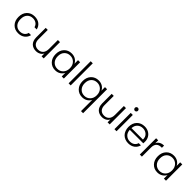

<svg xmlns="http://www.w3.org/2000/svg" viewBox="397 -2521 4549 4549"><g transform="rotate(45 2671.5 -247.0)"><path d="M313 -554.2Q414.1 -554.2 479.5 -504.4Q544.9 -454.6 564 -368.2H488.8Q475.1 -426.8 428.5 -460.4Q381.8 -494.1 313 -494.1Q228.5 -494.1 173.8 -436.8Q119.1 -379.4 119.1 -272.9Q119.1 -166.5 173.8 -108.6Q228.5 -50.8 313 -50.8Q381.8 -50.8 428.2 -84.5Q474.6 -118.2 488.8 -178.2H564Q544.9 -94.2 479 -43.2Q413.1 7.8 313 7.8Q195.8 7.8 121.8 -68.6Q47.9 -145 47.9 -272.9Q47.9 -400.9 121.8 -477.5Q195.8 -554.2 313 -554.2Z M1166 -545.9V0H1095.7V-96.2Q1071.3 -45.4 1021.5 -18.3Q971.7 8.8 909.7 8.8Q862.3 8.8 822.5 -5.9Q782.7 -20.5 752.4 -48.8Q722.2 -77.1 705.1 -122.8Q688 -168.5 688 -227.1V-545.9H756.8V-234.9Q756.8 -146 801.5 -98.9Q846.2 -51.8 922.9 -51.8Q1002 -51.8 1048.8 -102.1Q1095.7 -152.3 1095.7 -249V-545.9Z M1554.7 -554.2Q1632.8 -554.2 1689.2 -517.8Q1745.6 -481.4 1770.5 -425.8V-545.9H1840.8V0H1770.5V-121.1Q1744.6 -64.9 1688 -28.6Q1631.3 7.8 1553.7 7.8Q1440.4 7.8 1366.9 -69.8Q1293.5 -147.5 1293.5 -273.9Q1293.5 -400.4 1366.9 -477.3Q1440.4 -554.2 1554.7 -554.2ZM1567.4 -493.2Q1478.5 -493.2 1421.6 -434.6Q1364.7 -376 1364.7 -273.9Q1364.7 -172.4 1421.9 -112.8Q1479 -53.2 1567.4 -53.2Q1653.8 -53.2 1712.2 -113.3Q1770.5 -173.3 1770.5 -272.9Q1770.5 -372.6 1712.2 -432.9Q1653.8 -493.2 1567.4 -493.2Z M2000.5 0V-740.2H2070.3V0Z M2459 -554.2Q2536.1 -554.2 2593 -517.6Q2649.9 -481 2673.8 -425.8V-545.9H2744.1V257.8H2673.8V-120.1Q2649.9 -65.4 2592.3 -28.8Q2534.7 7.8 2457 7.8Q2343.8 7.8 2270.3 -69.8Q2196.8 -147.5 2196.8 -273.9Q2196.8 -400.4 2270.5 -477.3Q2344.2 -554.2 2459 -554.2ZM2470.7 -493.2Q2381.8 -493.2 2325 -434.6Q2268.1 -376 2268.1 -273.9Q2268.1 -172.4 2325.2 -112.8Q2382.3 -53.2 2470.7 -53.2Q2557.1 -53.2 2615.5 -113.3Q2673.8 -173.3 2673.8 -272.9Q2673.8 -372.6 2615.5 -432.9Q2557.1 -493.2 2470.7 -493.2Z M3377 -545.9V0H3306.6V-96.2Q3282.2 -45.4 3232.4 -18.3Q3182.6 8.8 3120.6 8.8Q3073.2 8.8 3033.4 -5.9Q2993.7 -20.5 2963.4 -48.8Q2933.1 -77.1 2916 -122.8Q2898.9 -168.5 2898.9 -227.1V-545.9H2967.8V-234.9Q2967.8 -146 3012.5 -98.9Q3057.1 -51.8 3133.8 -51.8Q3212.9 -51.8 3259.8 -102.1Q3306.6 -152.3 3306.6 -249V-545.9Z M3536.6 0V-545.9H3606.4V0ZM3571.8 -752Q3592.8 -752 3607.7 -737.5Q3622.6 -723.1 3622.6 -701.2Q3622.6 -679.2 3607.7 -664.1Q3592.8 -648.9 3571.8 -648.9Q3550.8 -648.9 3535.6 -664.1Q3520.5 -679.2 3520.5 -701.2Q3520.5 -723.1 3535.4 -737.5Q3550.3 -752 3571.8 -752Z M3998 -494.1Q3919.4 -494.1 3864.7 -444.3Q3810.1 -394.5 3804.2 -303.2H4188Q4189.9 -393.6 4134.5 -443.8Q4079.1 -494.1 3998 -494.1ZM4251 -172.9Q4231.4 -92.3 4166 -42.2Q4100.6 7.8 4001 7.8Q3943.4 7.8 3893.8 -12Q3844.2 -31.7 3808.8 -67.6Q3773.4 -103.5 3753.2 -156.5Q3732.9 -209.5 3732.9 -272.9Q3732.9 -401.9 3807.1 -478Q3881.3 -554.2 4001 -554.2Q4078.6 -554.2 4138.2 -519.8Q4197.8 -485.4 4228.5 -428Q4259.3 -370.6 4259.3 -300.8Q4259.3 -270 4256.8 -246.1H3804.2Q3808.6 -153.8 3864.5 -102.3Q3920.4 -50.8 4001 -50.8Q4069.3 -50.8 4115.7 -83.7Q4162.1 -116.7 4177.2 -172.9Z M4456.5 -305.2V0H4386.7V-545.9H4456.5V-449.2Q4479.5 -500.5 4526.9 -528.3Q4574.2 -556.2 4643.6 -556.2V-482.9H4624.5Q4588.4 -482.9 4559.6 -474.1Q4530.8 -465.3 4506.8 -445.8Q4482.9 -426.3 4469.7 -390.6Q4456.5 -355 4456.5 -305.2Z M4977.5 -554.2Q5055.7 -554.2 5112.1 -517.8Q5168.5 -481.4 5193.4 -425.8V-545.9H5263.7V0H5193.4V-121.1Q5167.5 -64.9 5110.8 -28.6Q5054.2 7.8 4976.6 7.8Q4863.3 7.8 4789.8 -69.8Q4716.3 -147.5 4716.3 -273.9Q4716.3 -400.4 4789.8 -477.3Q4863.3 -554.2 4977.5 -554.2ZM4990.2 -493.2Q4901.4 -493.2 4844.5 -434.6Q4787.6 -376 4787.6 -273.9Q4787.6 -172.4 4844.7 -112.8Q4901.9 -53.2 4990.2 -53.2Q5076.7 -53.2 5135 -113.3Q5193.4 -173.3 5193.4 -272.9Q5193.4 -372.6 5135 -432.9Q5076.7 -493.2 4990.2 -493.2Z"/></g></svg>

Font: SVN-Poppins Light
Style: Regular
Weight: 300
Designer: Ninad Kale (Devanagari), Jonny Pinhorn (Latin)
Foundry: Indian Type Foundry
Version: Version 3.002 2017